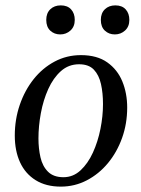

<svg xmlns="http://www.w3.org/2000/svg" viewBox="-20 -684 525 714"><path d="M206 10Q151 10 112.5 -14Q74 -38 54.5 -80.5Q35 -123 35 -180Q35 -240 53.5 -294Q72 -348 105 -389.5Q138 -431 183 -455Q228 -479 281 -479Q341 -479 379 -452Q417 -425 435 -381Q453 -337 453 -284Q453 -224 434 -171Q415 -118 381.5 -77.5Q348 -37 303 -13.5Q258 10 206 10ZM216 -25Q252 -25 279.5 -50.5Q307 -76 325.5 -116.5Q344 -157 353.5 -204.5Q363 -252 363 -297Q363 -338 355.5 -371.5Q348 -405 329 -425Q310 -445 274 -445Q235 -445 206.5 -419.5Q178 -394 159.5 -353Q141 -312 132 -263.5Q123 -215 123 -169Q123 -132 130.5 -99Q138 -66 158.5 -45.5Q179 -25 216 -25ZM407 -556Q385 -556 370 -570Q355 -584 355 -610Q355 -635 370 -649.5Q385 -664 409 -664Q434 -664 447.5 -649Q461 -634 461 -610Q461 -585 445 -570.5Q429 -556 407 -556ZM204 -556Q182 -556 167 -570Q152 -584 152 -610Q152 -635 167 -649.5Q182 -664 206 -664Q231 -664 244.5 -649Q258 -634 258 -610Q258 -585 242 -570.5Q226 -556 204 -556Z"/></svg>

Font: STIX Two Text
Style: Italic
Weight: 400
Italic angle: -12°
Designer: Ross Mills, John Hudson & Paul Hanslow, Tiro Typeworks Ltd; with prior portions MicroPress Inc. and Coen Hoffman, Elsevi
Foundry: Tiro Typeworks Ltd
Version: Version 2.13 b171